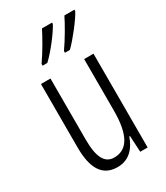

<svg xmlns="http://www.w3.org/2000/svg" viewBox="-192 -849 817 943"><g transform="rotate(-30 216.0 -378.0)"><path d="M391 -766H334C319 -734 276 -659 245 -616V-606H273C311 -643 372 -721 391 -758ZM264 -766H207C190 -732 151 -662 118 -616V-606H145C188 -646 244 -720 264 -758ZM364 -532H311V-240C311 -103 273 -39 198 -39C146 -39 120 -84 120 -185V-532H66V-173C66 -56 102 10 189 10C257 10 294 -37 313 -92H317L322 0H364Z"/></g></svg>

Font: Noto Sans UI Condensed Light
Style: Regular
Weight: 300
Width: 3
Designer: Monotype Design Team
Foundry: Monotype Imaging Inc.
Version: Version 1.901